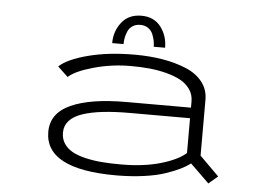

<svg xmlns="http://www.w3.org/2000/svg" viewBox="-50 -747 1150 824"><g transform="rotate(5 525.0 -335.0)"><path d="M412 -553Q412 -604 442 -642.5Q472 -681 527 -681Q581.5 -681 610.8 -642.8Q640 -604.5 640 -553H591Q591 -565.5 588.5 -578.5Q586 -591.5 579.8 -606.8Q573.5 -622 559.5 -631.8Q545.5 -641.5 526 -641.5Q506 -641.5 492 -632Q478 -622.5 471.8 -607.2Q465.5 -592 463.2 -579Q461 -566 461 -553ZM513 -512Q577 -512 632.5 -502.8Q688 -493.5 733.8 -474.8Q779.5 -456 805.8 -423Q832 -390 832 -346V-105L915 -22.5L875.5 11L794.5 -68Q777.5 -55 753.5 -43Q729.5 -31 691.5 -17.8Q653.5 -4.5 597.8 3.2Q542 11 477.5 11Q172 11 172 -150Q172 -230 256 -268.2Q340 -306.5 495 -306.5H773V-334Q773 -363 757 -385.8Q741 -408.5 715 -422.5Q689 -436.5 652.8 -445.8Q616.5 -455 579.2 -458.5Q542 -462 500.5 -462Q419 -462 341.5 -440.5Q264 -419 234 -391.5L190 -433Q225.5 -466.5 313 -489.2Q400.5 -512 513 -512ZM495 -37.5Q592.5 -37.5 665.5 -58.8Q738.5 -80 773 -111V-261H515.5Q448 -261 397.8 -255.2Q347.5 -249.5 310.2 -237Q273 -224.5 254 -203Q235 -181.5 235 -151.5Q235 -125 248.2 -105Q261.5 -85 284.2 -72.2Q307 -59.5 340.8 -51.5Q374.5 -43.5 411.8 -40.5Q449 -37.5 495 -37.5Z"/></g></svg>

Font: League Mono Extended UltraLight
Style: Regular
Weight: 200
Width: 9
Designer: Tyler Finck
Foundry: The League of Moveable Type / Tyler Finck
Version: Version 2.210